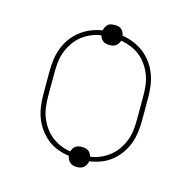

<svg xmlns="http://www.w3.org/2000/svg" viewBox="-92 -653 784 786"><g transform="rotate(15 300.0 -260.0)"><path d="M300 41Q292 41 284.5 39Q277 37 271 32Q265 27 261.5 20Q258 13 257 5Q233 2 209 -7Q185 -16 165.5 -31.5Q146 -47 131 -67.5Q116 -88 107 -111.5Q98 -135 94.5 -160Q91 -185 91 -210V-310Q91 -335 94.5 -360Q98 -385 107 -408.5Q116 -432 131 -452.5Q146 -473 166 -488.5Q186 -504 209.5 -513.5Q233 -523 258 -527Q259 -534 262.5 -541Q266 -548 271.5 -553Q277 -558 284.5 -559.5Q292 -561 300 -561Q308 -561 315.5 -559.5Q323 -558 328.5 -553Q334 -548 337.5 -541Q341 -534 342 -527Q367 -523 390.5 -513.5Q414 -504 434 -488.5Q454 -473 469 -452.5Q484 -432 493 -408.5Q502 -385 505.5 -360Q509 -335 509 -310V-210Q509 -185 505.5 -160Q502 -135 493 -111.5Q484 -88 469 -67.5Q454 -47 434.5 -31.5Q415 -16 391 -7Q367 2 343 5Q342 13 338.5 20Q335 27 329 32Q323 37 315.5 39Q308 41 300 41ZM342 -14Q364 -17 385 -26Q406 -35 423.5 -49Q441 -63 454 -82Q467 -101 475 -122Q483 -143 485.5 -165.5Q488 -188 488 -210V-310Q488 -332 485.5 -354.5Q483 -377 475 -398Q467 -419 454 -438Q441 -457 423.5 -471Q406 -485 385 -493.5Q364 -502 342 -506Q340 -499 336 -493Q332 -487 326.5 -483Q321 -479 314 -477.5Q307 -476 300 -476Q293 -476 286 -477.5Q279 -479 273 -483Q267 -487 263.5 -493Q260 -499 258 -506Q236 -503 215 -494Q194 -485 176.5 -471Q159 -457 146 -438Q133 -419 125 -398Q117 -377 114.5 -355Q112 -333 112 -310V-210Q112 -188 114.5 -165.5Q117 -143 125 -122Q133 -101 146 -82Q159 -63 176.5 -49Q194 -35 215 -26Q236 -17 258 -14Q260 -21 263.5 -27Q267 -33 273 -37Q279 -41 286 -42.5Q293 -44 300 -44Q307 -44 314 -42.5Q321 -41 327 -37Q333 -33 336.5 -27Q340 -21 342 -14Z"/></g></svg>

Font: Zed Sans Thin Extended
Style: Regular
Weight: 100
Width: 7
Designer: Belleve Invis
Foundry: Belleve Invis
Version: Version 1.0.0; ttfautohint (v1.8.4)